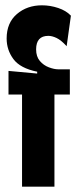

<svg xmlns="http://www.w3.org/2000/svg" viewBox="-20 -703 292 723"><path d="M63 0V-347H12V-436L120 -426V-433Q56 -446 30.5 -480.5Q5 -515 5 -558Q5 -617 43.5 -650Q82 -683 138 -683Q169 -683 199 -673Q229 -663 247 -644L231 -529Q210 -552 193 -560Q176 -568 162 -568Q116 -568 116 -517Q116 -490 130 -473.5Q144 -457 164 -449.5Q184 -442 199 -442H243V-347H185V0Z"/></svg>

Font: Bricolage Grotesque 48pt Condensed SemiBold
Style: Regular
Weight: 600
Width: 3
Designer: Mathieu Triay
Foundry: Atelier Triay
Version: Version 1.000; ttfautohint (v1.8.4.7-5d5b);gftools[0.9.32]